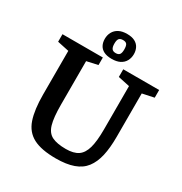

<svg xmlns="http://www.w3.org/2000/svg" viewBox="-195 -988 1091 1149"><g transform="rotate(30 350.5 -413.5)"><path d="M353 16Q253 16 197 -13.5Q141 -43 119 -108Q97 -173 97 -278V-579L17 -596V-648H296V-596L220 -579V-278Q220 -190 233.5 -143.5Q247 -97 281.5 -80Q316 -63 377 -63Q431 -63 461 -83.5Q491 -104 504 -151Q517 -198 517 -278V-578L437 -595V-648H685V-595L605 -578V-278Q605 -202 592.5 -147Q580 -92 552 -55.5Q524 -19 475 -1.5Q426 16 353 16ZM345 -667Q312 -667 291 -677.5Q270 -688 260 -707Q250 -726 250 -751Q250 -777 261.5 -798Q273 -819 295.5 -831Q318 -843 352 -843Q385 -843 406 -832Q427 -821 437 -801.5Q447 -782 447 -758Q447 -732 435.5 -711Q424 -690 401.5 -678.5Q379 -667 345 -667ZM349 -709Q368 -709 375.5 -719.5Q383 -730 383 -753Q383 -779 375.5 -789Q368 -799 349 -799Q330 -799 322 -789Q314 -779 314 -755Q314 -731 322 -720Q330 -709 349 -709Z"/></g></svg>

Font: Faustina SemiBold
Style: Regular
Weight: 600
Designer: Alfonso Garcia
Foundry: http://www.omnibus-type.com
Version: Version 1.200